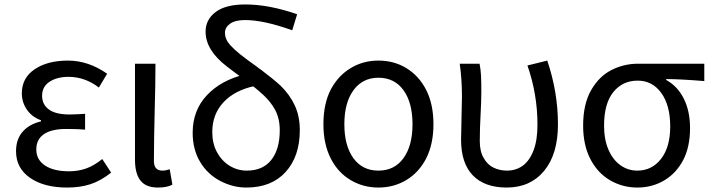

<svg xmlns="http://www.w3.org/2000/svg" viewBox="-20 -829 3195 862"><path d="M52 -150Q52 -204 82 -238Q112 -272 164 -284V-289Q123 -304 100.5 -337Q78 -370 78 -410Q78 -479 135.5 -518Q193 -557 285 -557Q377 -557 461 -498L424 -436Q361 -484 288 -484Q236 -484 202.5 -462Q169 -440 169 -399Q169 -360 199.5 -337.5Q230 -315 293 -315Q315 -315 326 -316L362 -318V-247Q330 -250 277 -250Q211 -250 177 -226.5Q143 -203 143 -158Q143 -112 182 -86Q221 -60 290 -60Q331 -60 366.5 -72.5Q402 -85 439 -115L479 -54Q432 -17 386 -2Q340 13 281 13Q178 13 115 -30.5Q52 -74 52 -150Z M586 -112V-543H678Q678 -457 674 -309Q673 -275 672 -213.5Q671 -152 671 -106Q671 -63 709 -63Q724 -63 742 -69L754 0Q730 13 689 13Q635 13 610.5 -18.5Q586 -50 586 -112Z M970 -16Q912 -46 878.5 -102Q845 -158 845 -233Q845 -333 908.5 -401Q972 -469 1080 -495L1124 -443Q1034 -424 983.5 -370Q933 -316 933 -236Q933 -185 954 -146Q975 -107 1010.5 -85Q1046 -63 1088 -63Q1160 -63 1198 -111Q1236 -159 1236 -244Q1236 -297 1215 -336Q1196 -371 1164 -401Q1132 -431 1084 -467Q1026 -509 998 -531Q903 -604 903 -687Q903 -741 948 -775Q993 -809 1081 -809Q1188 -809 1314 -765L1292 -693Q1164 -739 1080 -739Q1036 -739 1013 -722.5Q990 -706 990 -682Q990 -653 1013 -627Q1031 -607 1058.5 -585Q1086 -563 1130 -532Q1137 -526 1143 -522Q1149 -518 1153 -515Q1205 -476 1240 -444Q1281 -404 1303.5 -355.5Q1326 -307 1326 -245Q1326 -127 1262.5 -57Q1199 13 1086 13Q1026 13 970 -16Z M1555 -20Q1497 -54 1464.5 -118.5Q1432 -183 1432 -271Q1432 -363 1465 -427Q1498 -489 1554 -523Q1610 -557 1679 -557Q1748 -557 1803 -524Q1861 -489 1893.5 -425Q1926 -361 1926 -271Q1926 -182 1893 -117Q1860 -54 1804 -20.5Q1748 13 1679 13Q1611 13 1555 -20ZM1832 -271Q1832 -368 1791.5 -424Q1751 -480 1679 -480Q1608 -480 1567 -424Q1526 -368 1526 -271Q1526 -175 1566.5 -119Q1607 -63 1679 -63Q1751 -63 1791.5 -119Q1832 -175 1832 -271Z M2050 -202Q2050 -233 2052 -299Q2054 -363 2054 -394Q2054 -473 2044 -543H2133Q2138 -518 2139.5 -490.5Q2141 -463 2141 -416Q2141 -377 2137 -301Q2136 -281 2135 -254.5Q2134 -228 2134 -196Q2134 -148 2152 -119Q2168 -90 2195.5 -76.5Q2223 -63 2256 -63Q2296 -63 2327 -85Q2358 -108 2375.5 -154Q2393 -200 2393 -269Q2393 -406 2348 -535L2437 -557Q2485 -415 2485 -271Q2485 -137 2423 -62Q2361 13 2255 13Q2156 13 2103 -41.5Q2050 -96 2050 -202Z M2720 -19Q2663 -52 2630.5 -115Q2598 -178 2598 -265Q2598 -361 2633.5 -423.5Q2669 -486 2725 -514.5Q2781 -543 2845 -543H3142V-465Q3032 -474 2971 -474V-470Q3022 -442 3050 -386Q3078 -330 3078 -254Q3078 -169 3047 -110Q3016 -51 2962 -19Q2908 13 2841 13Q2776 13 2720 -19ZM2989 -261Q2989 -356 2949 -411.5Q2909 -467 2843 -467Q2775 -467 2733.5 -415.5Q2692 -364 2692 -265Q2692 -203 2711.5 -157.5Q2731 -112 2765 -87.5Q2799 -63 2841 -63Q2907 -63 2948 -116Q2989 -169 2989 -261Z"/></svg>

Font: Merged Yaku Han JP
Style: Regular
Weight: 400
Designer: Ryoko NISHIZUKA 西塚涼子 (kana, bopomofo & ideographs); Paul D. Hunt (Latin, Greek & Cyrillic); Sandoll Communications 산돌커뮤니
Foundry: Adobe
Version: Version 2.004